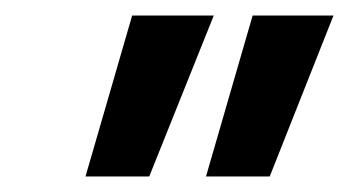

<svg xmlns="http://www.w3.org/2000/svg" viewBox="-20 -775 449 247"><path d="M245 -548 305 -755H409L327 -548ZM90 -548 150 -755H255L172 -548Z"/></svg>

Font: DM Sans 36pt SemiBold
Style: Italic
Weight: 600
Italic angle: -10°
Designer: Colophon Foundry, Jonny Pinhorn
Foundry: Colophon Foundry
Version: Version 4.004;gftools[0.9.30]